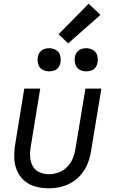

<svg xmlns="http://www.w3.org/2000/svg" viewBox="-20 -1008 616 1036"><path d="M241 8Q273 8 305.5 1Q338 -6 368 -24Q398 -42 420 -69.5Q442 -97 454 -128Q466 -159 471 -191L527 -530H441L387 -204Q383 -178 372.5 -152.5Q362 -127 341.5 -106.5Q321 -86 295 -77Q269 -68 243 -68Q216 -68 192 -79Q168 -90 156 -113Q144 -136 142.5 -163Q141 -190 146 -217L197 -530H111L62 -229Q56 -192 57 -156Q58 -120 71.5 -88Q85 -56 110.5 -33.5Q136 -11 170.5 -1.5Q205 8 241 8ZM445 -623Q459 -623 472.5 -627.5Q486 -632 495 -644Q504 -656 506 -670Q510 -690 504.5 -709Q499 -728 482 -738Q465 -748 445 -748Q431 -748 417.5 -743Q404 -738 395 -726Q386 -714 384 -700Q381 -680 386.5 -661Q392 -642 408.5 -632.5Q425 -623 445 -623ZM245 -623Q259 -623 272.5 -627.5Q286 -632 295 -644Q304 -656 306 -670Q310 -690 304.5 -709Q299 -728 282 -738Q265 -748 245 -748Q231 -748 217.5 -743Q204 -738 195 -726Q186 -714 184 -700Q181 -680 186.5 -661Q192 -642 208.5 -632.5Q225 -623 245 -623ZM348 -774 522 -928 458 -988 296 -823Z"/></svg>

Font: Iosevka Sparkle Oblique
Style: Regular
Weight: 400
Italic angle: -9°
Designer: Belleve Invis
Foundry: Belleve Invis
Version: Version 4.5.0; ttfautohint (v1.8.3)